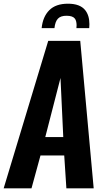

<svg xmlns="http://www.w3.org/2000/svg" viewBox="-25 -1034 579 1054"><path d="M203.6 -879.4Q210 -942.4 245.6 -978Q281.2 -1013.7 348.1 -1013.7Q414.6 -1013.7 442.9 -978Q465.8 -948.7 465.8 -901.4Q465.8 -890.6 464.8 -879.4H394.5Q395.5 -888.2 395.5 -896Q395 -919.9 386.2 -931.6Q374.5 -947.3 341.3 -947.5Q308.1 -947.8 293 -931.6Q277.8 -915.5 273.9 -879.4ZM-4.9 0 239.7 -809.6H415.5L489.3 0H339.4L327.6 -180.7H197.3L147.9 0ZM223.6 -281.7H322.3L307.1 -606Z"/></svg>

Font: Oswald
Style: Demi-Bold
Weight: 600
Designer: Vernon Adams
Foundry: Vernon Adams
Version: 3.0; ttfautohint (v0.94.23-7a4d-dirty) -l 8 -r 50 -G 200 -x 